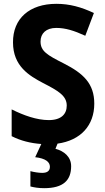

<svg xmlns="http://www.w3.org/2000/svg" viewBox="-20 -744 550 1004"><path d="M352 125C352 76 315 46 270 34L281 7C403 -10 473 -89 473 -202C473 -307 416 -360 314 -412C227 -456 192 -476 192 -527C192 -569 221 -598 274 -598C322 -598 367 -584 426 -557L471 -676C405 -707 344 -724 275 -724C134 -724 47 -647 48 -522C48 -398 133 -348 205 -310C285 -269 329 -243 329 -192C329 -148 301 -116 235 -116C172 -116 103 -141 41 -172V-32C88 -8 140 5 196 9L164 78C218 84 241 103 241 128C241 151 225 160 201 160C183 160 157 156 139 151V231C158 236 182 240 211 240C312 240 352 198 352 125Z"/></svg>

Font: Noto Sans Arabic UI SmCn
Style: Bold
Weight: 700
Width: 4
Designer: Monotype Design Team, Nadine Chahine and Nizar Qandah
Foundry: Monotype Imaging Inc.
Version: Version 2.010